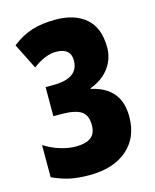

<svg xmlns="http://www.w3.org/2000/svg" viewBox="-111 -800 717 886"><g transform="rotate(-15 247.5 -357.0)"><path d="M437 -538Q437 -484 405 -441Q373 -398 314 -376V-373Q453 -343 453 -204Q453 -104 387 -47Q321 10 206 10Q157 10 118 2.5Q79 -5 30 -27V-181Q68 -157 107 -145.5Q146 -134 179 -134Q229 -134 252.5 -152.5Q276 -171 276 -211Q276 -258 247.5 -277Q219 -296 151 -296H115V-435H152Q273 -435 273 -520Q273 -580 203 -580Q152 -580 92 -535L31 -657Q78 -694 126.5 -709Q175 -724 239 -724Q331 -724 384 -678Q437 -632 437 -538Z"/></g></svg>

Font: Noto Sans ExtraCondensed Black
Style: Regular
Weight: 900
Width: 2
Designer: Monotype Design Team
Foundry: Monotype Imaging Inc.
Version: Version 2.013; ttfautohint (v1.8.4.7-5d5b)